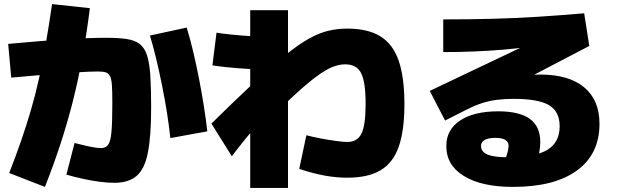

<svg xmlns="http://www.w3.org/2000/svg" viewBox="-20 -845 3040 940"><path d="M540 50Q509 50 469 45Q429 40 386 30.5Q343 21 305 10L345 -145Q373 -138 398 -132Q423 -126 443 -123Q463 -120 475 -120Q498 -120 510 -137Q522 -154 526 -202.5Q530 -251 530 -345Q530 -396 528 -426.5Q526 -457 519 -471.5Q512 -486 498 -490.5Q484 -495 460 -495Q429 -495 365.5 -491.5Q302 -488 217 -481Q132 -474 35 -465L20 -630Q191 -646 305 -653Q419 -660 500 -660Q560 -660 600 -654Q640 -648 664 -629.5Q688 -611 700 -573.5Q712 -536 716 -474.5Q720 -413 720 -320Q720 -178 704 -97.5Q688 -17 648.5 16.5Q609 50 540 50ZM25 2Q58 -82 84 -157.5Q110 -233 131.5 -306.5Q153 -380 170.5 -458.5Q188 -537 203.5 -627Q219 -717 235 -825L420 -805Q404 -678 383.5 -565.5Q363 -453 336.5 -348.5Q310 -244 276.5 -141.5Q243 -39 200 70ZM814 -169Q808 -227 797.5 -293Q787 -359 773.5 -426Q760 -493 745 -556Q730 -619 714 -671L894 -710Q911 -655 926 -591.5Q941 -528 954 -461.5Q967 -395 977.5 -329Q988 -263 995 -202Z M1205 75V-795H1390V75ZM1277 -505Q1247 -505 1215 -506.5Q1183 -508 1150.5 -510.5Q1118 -513 1085 -516.5Q1052 -520 1020 -525L1040 -685Q1072 -680 1105 -676.5Q1138 -673 1170.5 -670.5Q1203 -668 1235 -666.5Q1267 -665 1297 -665ZM1680 25Q1625 25 1568.5 14.5Q1512 4 1445 -18L1480 -183Q1509 -175 1548.5 -167.5Q1588 -160 1624.5 -155Q1661 -150 1680 -150Q1730 -150 1750 -191.5Q1770 -233 1770 -335Q1770 -444 1748 -487Q1726 -530 1670 -530Q1640 -530 1607.5 -517Q1575 -504 1532 -472.5Q1489 -441 1427.5 -385Q1366 -329 1278 -243H1248Q1215 -206 1180 -163Q1145 -120 1115 -80L1015 -240Q1136 -359 1223.5 -440.5Q1311 -522 1376 -574.5Q1441 -627 1491 -655Q1541 -683 1586 -694Q1631 -705 1680 -705Q1780 -705 1841.5 -667.5Q1903 -630 1931.5 -549Q1960 -468 1960 -335Q1960 -206 1932 -126.5Q1904 -47 1842.5 -11Q1781 25 1680 25Z M2492 70Q2338 70 2251.5 17Q2165 -36 2165 -130Q2165 -210 2232.5 -255Q2300 -300 2419 -300Q2523 -300 2574 -263Q2625 -226 2625 -150Q2625 -124 2619.5 -94.5Q2614 -65 2605 -40L2450 -55Q2460 -80 2465 -99.5Q2470 -119 2470 -131Q2470 -170 2405 -170Q2371 -170 2353 -160Q2335 -150 2335 -131Q2335 -102 2366.5 -88.5Q2398 -75 2467 -75Q2600 -75 2660 -111.5Q2720 -148 2720 -227Q2720 -299 2668 -330Q2616 -361 2495 -361Q2448 -361 2410.5 -356Q2373 -351 2338 -339.5Q2303 -328 2262 -307L2159 -255L2084 -400L2572 -632L2573 -616Q2506 -607 2439 -601.5Q2372 -596 2301 -593Q2230 -590 2150 -590V-750Q2277 -750 2391 -753Q2505 -756 2615 -763Q2725 -770 2840 -780L2865 -620L2336 -344L2238 -430Q2276 -440 2326.5 -449Q2377 -458 2431.5 -465Q2486 -472 2537 -476Q2588 -480 2625 -480Q2765 -480 2840 -417.5Q2915 -355 2915 -239Q2915 -91 2805 -10.5Q2695 70 2492 70Z"/></svg>

Font: M PLUS 2 Black
Style: Regular
Weight: 900
Designer: Coji Morishita
Foundry: UNDERFOREST DESIGN
Version: Version 1.001